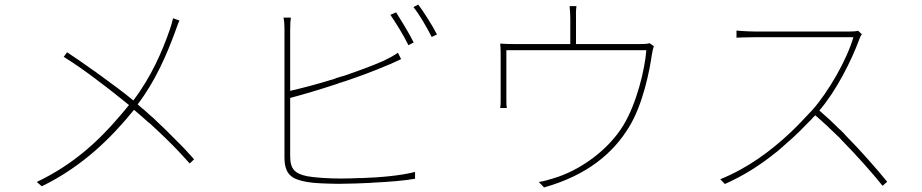

<svg xmlns="http://www.w3.org/2000/svg" viewBox="-20 -808 4040 841"><path d="M567 -327C589 -309 609 -291 629 -273L637 -267C661 -245 683 -224 705 -203L712 -196C746 -163 778 -129 811 -92L830 -110C828 -113 826 -115 824 -117L817 -125C813 -129 809 -134 804 -139L798 -146C787 -158 776 -169 764 -181L757 -188C756 -189 755 -190 754 -191L747 -198C720 -226 691 -254 662 -281L655 -288C640 -301 625 -314 610 -328L602 -334C596 -340 589 -345 583 -351C659 -450 711 -570 746 -666C753 -684 759 -704 766 -718L738 -728C734 -710 728 -690 723 -676C691 -584 643 -472 564 -368C526 -400 473 -439 418 -479L409 -485C405 -489 400 -492 396 -495L387 -501C348 -529 309 -556 274 -579L259 -559C300 -534 350 -499 398 -463L407 -456C458 -418 508 -378 545 -348C534 -334 522 -320 511 -307L505 -300C414 -193 303 -88 141 -11L163 8C342 -79 469 -206 567 -327Z M1894 -657C1874 -696 1839 -752 1812 -788L1791 -777C1820 -740 1848 -691 1871 -646L1894 -657ZM1792 -622C1770 -666 1737 -719 1715 -754L1690 -743C1715 -706 1750 -650 1769 -610L1792 -622ZM1798 -25V-55C1737 -39 1649 -31 1565 -28H1554C1526 -27 1498 -26 1473 -26C1419 -26 1359 -30 1326 -36C1274 -47 1251 -65 1251 -124V-379C1308 -394 1382 -416 1458 -441L1468 -445C1474 -446 1479 -448 1484 -450L1494 -453C1556 -474 1618 -497 1669 -519C1696 -529 1718 -541 1737 -549L1723 -577C1706 -565 1686 -554 1661 -542C1609 -519 1548 -497 1487 -476L1476 -473C1470 -471 1463 -469 1456 -467L1446 -463C1376 -441 1307 -423 1251 -410V-676C1251 -703 1252 -714 1254 -731H1222C1225 -715 1226 -703 1226 -682V-120C1226 -44 1257 -23 1324 -11C1359 -5 1404 -4 1451 -3H1462C1465 -3 1469 -3 1473 -3C1513 -3 1559 -5 1604 -7L1614 -8C1684 -11 1752 -17 1798 -25Z M2735 -251C2797 -351 2826 -503 2835 -567C2838 -585 2841 -598 2844 -606L2825 -619C2817 -616 2807 -615 2774 -615H2503V-727C2503 -740 2502 -762 2505 -781H2475C2477 -762 2478 -740 2478 -727V-615H2246C2216 -615 2194 -615 2171 -617C2173 -598 2173 -573 2173 -553V-375C2173 -363 2173 -345 2171 -335H2200C2198 -345 2198 -359 2198 -372V-588H2811C2805 -505 2769 -356 2711 -260C2645 -151 2520 -60 2401 -26C2379 -19 2361 -14 2340 -11L2363 13C2551 -40 2665 -136 2735 -251Z M3866 -12C3820 -68 3755 -143 3684 -215L3677 -223C3672 -228 3667 -233 3662 -238L3654 -245C3644 -255 3634 -265 3623 -275L3616 -282C3600 -296 3585 -310 3569 -324C3643 -410 3709 -541 3744 -636C3746 -642 3751 -653 3755 -658L3739 -673C3729 -671 3720 -670 3703 -670H3285C3253 -670 3206 -674 3206 -674V-643C3206 -643 3255 -645 3285 -645H3718C3690 -547 3609 -406 3539 -327C3522 -309 3505 -291 3488 -273L3481 -266C3472 -256 3462 -247 3453 -238L3446 -231C3355 -145 3254 -71 3135 -23L3155 -2C3239 -39 3313 -87 3381 -142L3389 -148C3390 -150 3391 -151 3393 -152L3400 -158C3415 -171 3430 -184 3444 -197L3452 -204C3473 -223 3494 -244 3514 -265L3521 -272C3526 -276 3530 -281 3535 -286L3541 -293C3545 -296 3548 -300 3551 -303C3586 -273 3622 -239 3658 -204L3665 -196C3735 -125 3801 -50 3846 6L3866 -12Z"/></svg>

Font: Glow Sans SC Normal Thin
Style: Regular
Weight: 100
Designer: Ryoko NISHIZUKA (kana, bopomofo & ideographs); Paul D. Hunt (Latin, Greek & Cyrillic); Sandoll Communications, Soo-young
Version: Version 0.93